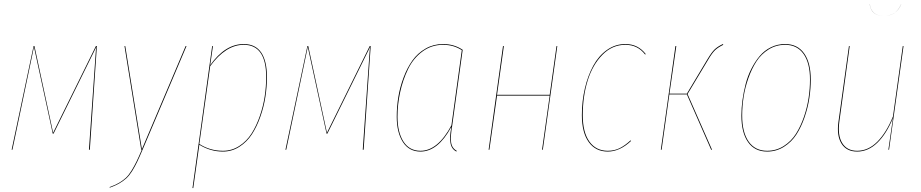

<svg xmlns="http://www.w3.org/2000/svg" viewBox="-20 -747 4593 958"><path d="M463.4 -517.1 428.2 0H423.8L456.5 -469.2Q458.5 -502 460.4 -512.7L247.1 -80.1H243.2L149.4 -513.2Q147.5 -502.4 141.1 -472.7L42 0H38.1L147.5 -517.1H151.9L245.1 -84.5L458.5 -517.1Z M910.6 -517.1 691.4 0Q675.3 38.1 664.3 61Q653.3 84 639.2 106.7Q625 129.4 609.9 143.1Q594.7 156.7 574.5 168.5Q554.2 180.2 527.3 189.5V186Q553.7 177.2 573.5 165.5Q593.3 153.8 607.7 140.6Q622.1 127.4 636 104.7Q649.9 82 660.6 60.1Q671.4 38.1 687.5 0H684.6L601.1 -517.1H605L688 -2.4L906.2 -517.1Z M940.4 191.4 1038.6 -517.1H1042.5L1028.8 -421.9Q1103.5 -527.3 1196.3 -527.3Q1254.4 -527.3 1283.2 -485.1Q1312 -442.9 1312 -362.3Q1312 -314.9 1304.4 -265.1Q1296.9 -215.3 1279.5 -165.8Q1262.2 -116.2 1237.3 -77.6Q1212.4 -39.1 1174.8 -14.9Q1137.2 9.3 1092.3 9.3Q1029.3 9.3 974.6 -24.9L944.3 191.4ZM1092.3 5.4Q1136.7 5.4 1173.8 -18.6Q1210.9 -42.5 1235.4 -81.1Q1259.8 -119.6 1276.6 -168.7Q1293.5 -217.8 1300.8 -266.6Q1308.1 -315.4 1308.1 -362.3Q1308.1 -523.4 1196.3 -523.4Q1106.4 -523.4 1028.8 -417L974.6 -28.8Q1027.3 5.4 1092.3 5.4Z M1829.6 -517.1 1794.4 0H1790L1822.8 -469.2Q1824.7 -502 1826.7 -512.7L1613.3 -80.1H1609.4L1515.6 -513.2Q1513.7 -502.4 1507.3 -472.7L1408.2 0H1404.3L1513.7 -517.1H1518.1L1611.3 -84.5L1824.7 -517.1Z M2190.4 -527.3Q2246.1 -527.3 2288.6 -498.5L2236.3 -120.1Q2227.1 -67.9 2230.7 -37.8Q2234.4 -7.8 2258.8 5.4L2257.3 9.3Q2231.9 -3.9 2227.5 -35.2Q2223.1 -66.4 2231 -106.9Q2231 -108.9 2231.2 -110.1Q2231.4 -111.3 2231.4 -112.8Q2165 9.3 2078.1 9.3Q2021 9.3 1990.2 -38.3Q1959.5 -85.9 1959.5 -164.6Q1959.5 -213.9 1967.5 -263.2Q1975.6 -312.5 1993.7 -360.6Q2011.7 -408.7 2037.8 -445.3Q2064 -481.9 2103.5 -504.6Q2143.1 -527.3 2190.4 -527.3ZM2190.4 -523.4Q2132.8 -523.4 2087.4 -489.7Q2042 -456.1 2015.9 -401.9Q1989.7 -347.7 1976.6 -286.9Q1963.4 -226.1 1963.4 -164.6Q1963.4 -87.4 1992.9 -41Q2022.5 5.4 2078.1 5.4Q2164.6 5.4 2232.4 -121.6L2284.2 -496.6Q2243.7 -523.4 2190.4 -523.4Z M2684.6 0 2722.7 -270H2460L2421.9 0H2418L2489.7 -517.1H2494.1L2460 -273.9H2722.7L2756.8 -517.1H2760.7L2688.5 0Z M3100.6 -527.3Q3163.6 -527.3 3202.1 -477.1L3198.7 -475.1Q3162.1 -523.4 3100.1 -523.4Q3034.7 -523.4 2985.6 -473.4Q2936.5 -423.3 2912.1 -344.5Q2887.7 -265.6 2887.7 -172.4Q2887.7 -86.9 2920.7 -40.8Q2953.6 5.4 3012.7 5.4Q3045.4 5.4 3072 -7.8Q3098.6 -21 3126 -46.4L3128.9 -43.9Q3072.3 9.3 3012.7 9.3Q2951.7 9.3 2917.5 -38.1Q2883.3 -85.4 2883.3 -172.4Q2883.3 -242.2 2898.2 -305.9Q2913.1 -369.6 2940.2 -419.2Q2967.3 -468.8 3008.8 -498Q3050.3 -527.3 3100.6 -527.3Z M3586.9 -527.3 3588.9 -523.4Q3563.5 -511.2 3548.3 -497.1Q3533.2 -482.9 3513.2 -448.7L3410.6 -277.8L3532.7 0H3528.3L3407.2 -275.9H3319.8L3281.2 0H3277.3L3350.1 -517.1H3354.5L3320.3 -279.8H3407.2L3509.8 -451.2Q3530.8 -486.3 3545.7 -500.5Q3560.5 -514.6 3586.9 -527.3Z M3807.6 9.3Q3745.6 9.3 3712.4 -38.1Q3679.2 -85.4 3679.2 -170.4Q3679.2 -208 3684.6 -247.6Q3689.9 -287.1 3700.4 -327.6Q3710.9 -368.2 3729 -403.8Q3747.1 -439.5 3770.5 -467.3Q3793.9 -495.1 3826.7 -511.2Q3859.4 -527.3 3897.5 -527.3Q3959 -527.3 3992.2 -480.7Q4025.4 -434.1 4025.4 -349.6Q4025.4 -304.7 4018.3 -257.6Q4011.2 -210.4 3994.6 -162.1Q3978 -113.8 3953.9 -76.2Q3929.7 -38.6 3891.6 -14.6Q3853.5 9.3 3807.6 9.3ZM3807.6 5.4Q3853 5.4 3890.4 -18.3Q3927.7 -42 3951.4 -79.3Q3975.1 -116.7 3991.5 -164.6Q4007.8 -212.4 4014.6 -258.8Q4021.5 -305.2 4021.5 -349.6Q4021.5 -432.6 3989.3 -478Q3957 -523.4 3897.5 -523.4Q3852.5 -523.4 3815.4 -500.5Q3778.3 -477.5 3754.4 -440.7Q3730.5 -403.8 3713.9 -356.4Q3697.3 -309.1 3690.2 -262.5Q3683.1 -215.8 3683.1 -170.4Q3683.1 -86.9 3715.3 -40.8Q3747.6 5.4 3807.6 5.4Z M4390.1 -667.5Q4326.7 -667.5 4319.3 -726.6L4319.8 -726.1Q4322.8 -698.7 4340.3 -683.1Q4357.9 -667.5 4390.1 -667.5Q4452.1 -667.5 4476.1 -726.1L4476.6 -726.6Q4465.3 -697.3 4442.9 -682.4Q4420.4 -667.5 4390.1 -667.5ZM4256.8 9.3Q4203.6 9.3 4178.7 -30.5Q4153.8 -70.3 4163.6 -140.1L4215.8 -517.1H4219.7L4168 -140.1Q4158.7 -71.8 4182.4 -33.2Q4206.1 5.4 4256.8 5.4Q4312 5.4 4357.2 -39.6Q4402.3 -84.5 4435.5 -166L4484.4 -517.1H4488.3L4416 0H4412.6L4435.5 -158.2Q4402.8 -78.6 4357.4 -34.7Q4312 9.3 4256.8 9.3Z"/></svg>

Font: Fira Sans Compressed Four
Style: Italic
Weight: 100
Width: 3
Italic angle: -8°
Designer: Carrois Corporate & Edenspiekermann AG
Foundry: Carrois Corporate GbR & Edenspiekermann AG
Version: Version 4.203;PS 004.203;hotconv 1.0.88;makeotf.lib2.5.64775